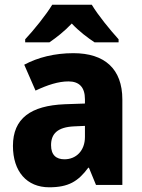

<svg xmlns="http://www.w3.org/2000/svg" viewBox="-20 -786 604 816"><path d="M370 -766H202C177 -724 122 -656 87 -619V-606H190C219 -626 253 -652 285 -686C317 -652 352 -626 382 -606H484V-619C447 -660 397 -721 370 -766ZM292 -560C212 -560 141 -542 83 -511L131 -401C182 -425 228 -440 271 -440C316 -440 341 -416 341 -364V-346L255 -343C111 -337 35 -283 35 -166C35 -57 94 10 189 10C271 10 312 -15 355 -73H358L388 0H500V-363C500 -494 424 -560 292 -560ZM296 -249 341 -251V-204C341 -145 303 -109 254 -109C219 -109 197 -127 197 -169C197 -217 224 -246 296 -249Z"/></svg>

Font: Noto Sans Gurmukhi UI SemiCondensed ExtraBold
Style: Regular
Weight: 800
Width: 4
Designer: Jelle Bosma - Monotype Design Team
Foundry: Monotype Imaging Inc.
Version: Version 2.004